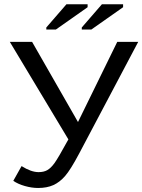

<svg xmlns="http://www.w3.org/2000/svg" viewBox="-20 -888 680 917"><path d="M162.1 9.8Q131.8 9.8 98.9 0.5Q65.9 -8.8 43.5 -24.4L83 -94.7Q128.9 -65.9 164.1 -65.9Q189 -65.9 205.8 -75.4Q222.7 -85 239.7 -108.2Q256.8 -131.3 306.6 -222.2L26.9 -688H133.3L352.5 -305.2L540 -688H640.1L358.4 -155.3Q316.9 -77.1 291 -47.4Q265.1 -17.6 234.6 -3.9Q204.1 9.8 162.1 9.8ZM201.2 -747.1V-756.8L297.4 -867.7H398.4V-853.5L247.1 -747.1ZM370.6 -747.1V-756.8L466.8 -867.7H567.9V-853.5L416.5 -747.1Z"/></svg>

Font: Arial
Style: Regular
Weight: 400
Designer: Steve Matteson
Foundry: Ascender Corporation
Version: Version 2.00.3